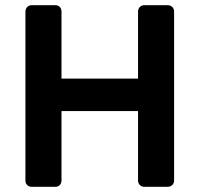

<svg xmlns="http://www.w3.org/2000/svg" viewBox="-20 -720 769 740"><path d="M102 0Q92 0 85 -6.5Q78 -13 78 -24V-675Q78 -686 85 -693Q92 -700 102 -700H193Q204 -700 210.5 -693Q217 -686 217 -675V-417H512V-675Q512 -686 519 -693Q526 -700 536 -700H626Q637 -700 644 -693Q651 -686 651 -675V-24Q651 -14 644 -7Q637 0 626 0H536Q526 0 519 -7Q512 -14 512 -24V-292H217V-24Q217 -14 210.5 -7Q204 0 193 0Z"/></svg>

Font: Rubik Light Medium
Style: Regular
Weight: 500
Version: Version 2.104